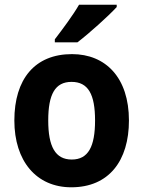

<svg xmlns="http://www.w3.org/2000/svg" viewBox="-20 -786 609 816"><path d="M476 -756V-766H316C290 -721 246 -662 213 -619V-606H309C359 -644 442 -719 476 -756ZM528 -274C528 -456 429 -556 286 -556C128 -556 41 -450 41 -274C41 -102 134 10 283 10C443 10 528 -103 528 -274ZM185 -274C185 -385 214 -438 284 -438C355 -438 384 -385 384 -274C384 -163 355 -108 285 -108C215 -108 185 -163 185 -274Z"/></svg>

Font: Noto Sans Gurmukhi SemiCondensed
Style: Bold
Weight: 700
Width: 4
Designer: Jelle Bosma - Monotype Design Team
Foundry: Monotype Imaging Inc.
Version: Version 2.004